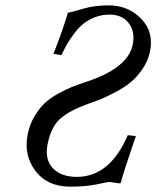

<svg xmlns="http://www.w3.org/2000/svg" viewBox="-20 -678 578 710"><path d="M231 -630.9Q244.1 -632.8 286.4 -645.5Q328.6 -658.2 382.8 -658.2Q453.1 -658.2 501.7 -609.1Q550.3 -560.1 534.2 -484.9Q526.9 -451.7 506.6 -422.4Q486.3 -393.1 463.4 -374Q440.4 -355 406.5 -337.2Q372.6 -319.3 350.6 -310.5Q328.6 -301.8 297.9 -291Q237.8 -269 203.9 -240Q169.9 -210.9 156.7 -148.9Q144 -89.8 174.6 -56.9Q205.1 -23.9 264.2 -23.9Q386.2 -23.9 452.6 -178.2L482.4 -174.8Q437.5 -43.9 425.8 0Q417.5 0 404.5 -2.4Q391.6 -4.9 380.9 -4.9Q377.9 -4.9 337.9 3.7Q297.9 12.2 239.3 12.2Q154.8 12.2 110.6 -46.6Q66.4 -105.5 83 -184.1Q90.3 -218.8 107.4 -247.6Q124.5 -276.4 144 -295.2Q163.6 -314 193.1 -330.6Q222.7 -347.2 245.4 -356.2Q268.1 -365.2 300.8 -376Q452.6 -426.3 470.7 -512.2Q480.5 -559.1 456.8 -591.6Q433.1 -624 384.8 -624Q356.4 -624 331.3 -614.3Q306.2 -604.5 289.1 -590.8Q272 -577.1 254.9 -554.7Q237.8 -532.2 228.5 -515.6Q219.2 -499 207 -474.1L177.7 -479Q212.4 -566.9 231 -630.9Z"/></svg>

Font: Linux Biolinum
Style: Italic
Weight: 400
Italic angle: -12°
Designer: Philipp H. Poll
Foundry: Philipp H. Poll
Version: Version 1.1.3 ; ttfautohint (v0.9)